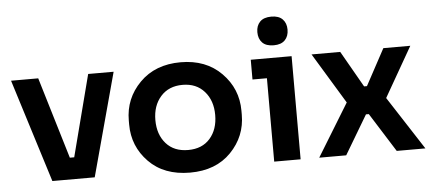

<svg xmlns="http://www.w3.org/2000/svg" viewBox="-51 -873 2266 1007"><g transform="rotate(-5 1081.5 -370.0)"><path d="M188 0 18 -543H161L290 -114H313L424 -543H558L411 0Z M912 19Q775 19 695 -63Q615 -145 615 -260V-281Q615 -397 696.5 -479.5Q778 -562 912 -562Q1045 -562 1126.5 -479.5Q1208 -397 1208 -281V-260Q1208 -146 1128 -63.5Q1048 19 912 19ZM912 -443Q839 -443 796.5 -395Q754 -347 754 -271Q754 -195 796 -147.5Q838 -100 912 -100Q986 -100 1027.5 -147.5Q1069 -195 1069 -271Q1069 -347 1026.5 -395Q984 -443 912 -443Z M1407 -608Q1367 -608 1347 -628.5Q1327 -649 1327 -684Q1327 -718 1347 -738.5Q1367 -759 1407 -759Q1446 -759 1466 -738.5Q1486 -718 1486 -684Q1486 -649 1466 -628.5Q1446 -608 1407 -608ZM1356 0V-439H1280V-543H1495V0Z M1593 0 1762 -276 1600 -543H1751L1860 -352H1875L1978 -543H2120L1970 -281L2152 0H2001L1872 -205H1857L1735 0Z"/></g></svg>

Font: Cazoo Sans SemiBold
Style: Regular
Weight: 600
Designer: Jonathan Barnbrook, Julián Moncada
Foundry: Barnbrook Fonts
Version: Version 2.000;Glyphs 3.2.3 (3260)